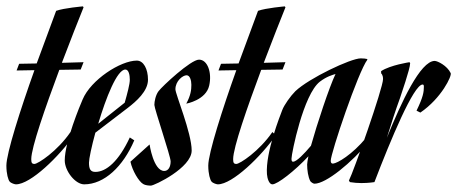

<svg xmlns="http://www.w3.org/2000/svg" viewBox="-55 -571 1433 602"><path d="M207 -548C207 -549 205 -550 205 -551C205 -551 146 -546 121 -537L60 -372L5 -371L-3 -350L53 -351C9 -228 -35 -90 -35 -52C-35 -25 -29 -7 -25 -2C-20 4 -8 7 -5 7C41 7 131 -81 177 -147L166 -157C125 -97 64 -57 53 -57C45 -57 43 -61 43 -72C43 -108 87 -234 131 -352L198 -353L207 -376L139 -374C166 -445 192 -511 207 -548Z M209 7C272 7 331 -49 366 -131L352 -140C317 -65 278 -32 244 -32C228 -32 224 -42 224 -61C224 -73 232 -111 244 -155L346 -233C372 -253 409 -285 409 -321C409 -355 395 -381 374 -381C323 -381 230 -321 204 -259C197 -243 148 -126 148 -68C148 -35 181 7 209 7ZM338 -353C349 -353 352 -335 352 -321C352 -307 344 -277 336 -249L253 -183C277 -264 312 -353 338 -353Z M569 -384C543 -384 453 -300 442 -285C433 -273 429 -253 429 -242C429 -230 480 -81 480 -65C480 -48 473 -35 460 -35C426 -35 414 -118 414 -118L354 -64C360 -36 380 -2 394 6C400 10 412 11 418 11C429 11 546 -45 546 -99C546 -154 495 -276 495 -291C495 -317 518 -335 530 -335C541 -335 545 -318 545 -305C545 -289 543 -272 529 -246C529 -246 591 -257 601 -303C610 -343 596 -384 569 -384Z M840 -548C840 -549 838 -550 838 -551C838 -551 779 -546 754 -537L693 -372L638 -371L630 -350L686 -351C642 -228 598 -90 598 -52C598 -25 604 -7 608 -2C613 4 625 7 628 7C674 7 764 -81 810 -147L799 -157C758 -97 697 -57 686 -57C678 -57 676 -61 676 -72C676 -108 720 -234 764 -352L831 -353L840 -376L772 -374C799 -445 825 -511 840 -548Z M1093 -139C1049 -86 1003 -59 989 -58C984 -58 982 -61 982 -67C982 -91 1068 -346 1097 -384L1096 -386C1092 -387 1085 -388 1076 -388C1045 -388 914 -326 871 -285C856 -270 836 -242 830 -226C824 -210 777 -93 782 -25C783 -11 789 7 799 7C815 7 869 -35 912 -81C910 -71 908 -60 908 -55C908 -38 911 -16 918 -3C920 0 927 5 931 5C967 5 1047 -60 1104 -129ZM864 -64C859 -64 859 -69 859 -74C859 -89 896 -275 948 -315C969 -331 987 -336 997 -339C977 -297 939 -182 920 -114C899 -89 875 -64 864 -64Z M1119 0C1170 -133 1242 -306 1270 -306C1273 -306 1274 -304 1274 -299C1274 -283 1272 -267 1251 -224L1263 -218C1329 -263 1363 -334 1358 -342C1347 -365 1317 -380 1308 -380C1263 -380 1203 -250 1158 -139C1171 -181 1185 -225 1199 -263C1202 -273 1231 -355 1231 -373L1229 -376C1229 -376 1169 -367 1140 -348V-341C1140 -341 1146 -337 1146 -323C1146 -295 1053 -31 1039 -5L1042 0C1054 2 1067 3 1078 3C1101 3 1119 0 1119 0Z"/></svg>

Font: Romanesco
Style: Regular
Weight: 400
Designer: Astigmatic (AOETI)
Foundry: Astigmatic (AOETI)
Version: Version 1.000